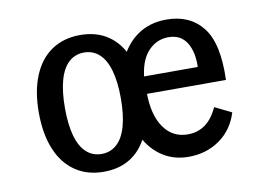

<svg xmlns="http://www.w3.org/2000/svg" viewBox="-56 -510 842 605"><g transform="rotate(-10 365.5 -208.0)"><path d="M61.6 -208Q61.6 -276 82 -325.2Q102.3 -374.4 140.7 -400.3Q179 -426.1 232 -426.1Q284.8 -426.1 322 -400.4Q359.2 -374.7 378.5 -326Q397.8 -277.2 397.8 -207.6Q397.8 -137.8 378.5 -89Q359.1 -40.1 321.9 -14.4Q284.6 11.3 231.8 11.3Q178.7 11.3 140.5 -14.9Q102.2 -41 81.9 -90.2Q61.6 -139.4 61.6 -208ZM324.1 -207.3Q324.1 -259.7 313.9 -296Q303.8 -332.4 283.5 -351Q263.3 -369.7 234.5 -369.7Q205.8 -369.7 185.6 -351.1Q165.4 -332.5 155.3 -296.2Q145.2 -259.9 145.2 -207.4Q145.2 -154.9 155.3 -118.6Q165.4 -82.3 185.6 -63.7Q205.8 -45.2 234.5 -45.2Q263.3 -45.2 283.5 -63.8Q303.8 -82.4 313.9 -118.7Q324.1 -155 324.1 -207.3ZM334 -208.3Q334 -272.4 354.6 -322Q375.3 -371.6 414.6 -399.2Q453.9 -426.9 508.2 -426.9Q582.5 -426.9 623.4 -375.5Q664.4 -324.1 660.3 -206.9H376.9L376 -262.6H579.9Q581.5 -311.1 562.7 -341Q543.8 -371 504.6 -371Q465.9 -371 438.6 -340.8Q411.3 -310.6 406.8 -249.2L409.3 -245.8Q407.7 -229.2 407.7 -210.3Q407.7 -139.8 435.8 -99.3Q463.9 -58.8 512.6 -58.8Q544.6 -58.8 568.5 -76.1Q592.5 -93.4 608.7 -129.1L662.1 -102.7Q645.5 -49 602.7 -18.9Q560 11.3 502.5 11.3Q452.8 11.3 414.8 -15.7Q376.7 -42.7 355.3 -92.7Q334 -142.7 334 -208.3Z"/></g></svg>

Font: Playfair Micro SmCond SmLight
Style: Regular
Weight: 360
Width: 4
Designer: Claus Eggers Sørensen
Foundry: Claus Eggers Sørensen
Version: Version 2.100;Glyphs 3.2 (3219)